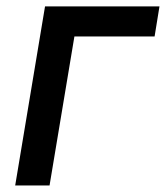

<svg xmlns="http://www.w3.org/2000/svg" viewBox="-20 -565 506 585"><path d="M465.9 -545.5H117.2L26.3 0H131L206.7 -453.8H451Z"/></svg>

Font: Margiela Sans Medium
Style: Italic
Weight: 500
Italic angle: -9.39999°
Designer: Stefan Endress, Andreas Faust
Version: Version 1.100;FEAKit 1.0